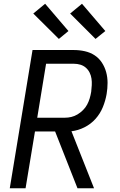

<svg xmlns="http://www.w3.org/2000/svg" viewBox="-20 -1001 640 1021"><path d="M480 0H392L273 -302H166L116 0H32L153 -735H373Q403 -735 431.5 -728.5Q460 -722 483 -707Q506 -692 521.5 -668.5Q537 -645 544.5 -617.5Q552 -590 552 -560.5Q552 -531 547 -501Q541 -466 527 -431.5Q513 -397 488 -369Q463 -341 429 -324Q395 -307 360 -303ZM325 -375Q342 -375 359 -379Q376 -383 392 -392.5Q408 -402 421.5 -415.5Q435 -429 443.5 -445Q452 -461 457 -478Q462 -495 465 -513Q467 -530 468 -548Q469 -566 466.5 -583Q464 -600 456.5 -615Q449 -630 436.5 -641Q424 -652 407.5 -657Q391 -662 373 -662H225L178 -375ZM488 -794 353 -929 416 -981 540 -836ZM293 -794 157 -929 220 -981 344 -836Z"/></svg>

Font: Iosevka Aile Oblique
Style: Regular
Weight: 400
Italic angle: -9°
Designer: Belleve Invis
Foundry: Belleve Invis
Version: Version 31.1.0; ttfautohint (v1.8.4)